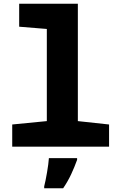

<svg xmlns="http://www.w3.org/2000/svg" viewBox="-20 -780 640 1021"><path d="M560 0V-118L394 -136V-760H82V-638L229 -626V-136L45 -118V0ZM316 221Q341 184 358.5 146.5Q376 109 390 70V61H240Q238 91 230 137.5Q222 184 215 211V221Z"/></svg>

Font: Noto Sans Mono UI ExtraBold
Style: Regular
Weight: 800
Designer: Monotype Design team
Foundry: Monotype Imaging Inc.
Version: 1.000